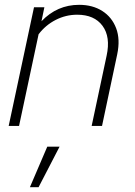

<svg xmlns="http://www.w3.org/2000/svg" viewBox="-20 -522 559 796"><path d="M16 0 121 -492H164L152 -434Q217 -502 308 -502Q364 -502 404 -476.5Q444 -451 461.5 -405Q479 -359 466 -297L403 0H360L422 -291Q439 -369 405 -415Q371 -461 300 -461Q253 -461 211 -439.5Q169 -418 140 -380L59 0ZM104 254 176 86H227L140 254Z"/></svg>

Font: Red Hat Display VF
Style: Italic
Weight: 300
Italic angle: -12°
Designer: Pentagram, MCKL
Foundry: Pentagram, MCKL
Version: Version 1.023